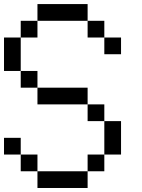

<svg xmlns="http://www.w3.org/2000/svg" viewBox="-20 -937 707 957"><path d="M0 -166.7V-250H83.3V-166.7ZM0 -583.3V-750H83.3V-583.3ZM166.7 -166.7V-83.3H83.3V-166.7ZM166.7 -83.3H416.7V0H166.7ZM166.7 -416.7V-500H416.7V-416.7ZM166.7 -583.3V-500H83.3V-583.3ZM166.7 -833.3V-750H83.3V-833.3ZM166.7 -916.7H416.7V-833.3H166.7ZM500 -166.7V-83.3H416.7V-166.7ZM500 -416.7V-333.3H416.7V-416.7ZM500 -333.3H583.3V-166.7H500ZM500 -833.3V-750H416.7V-833.3ZM500 -750H583.3V-666.7H500Z"/></svg>

Font: Galmuri11 Regular
Style: Regular
Weight: 400
Designer: Minseo Lee (Quiple)
Version: Version 2.356;hotconv 1.1.0;makeotfexe 2.6.0 DEVELOPMENT